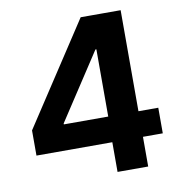

<svg xmlns="http://www.w3.org/2000/svg" viewBox="-81 -804 833 880"><g transform="rotate(-10 335.0 -364.0)"><path d="M42.5 -138.2V-255.4L352.1 -727.5H450.7V-570.3H393.1L190.9 -261.7V-257.3H630.4V-138.2ZM395.5 0V-173.8L397.5 -226.6V-727.5H538.1V0Z"/></g></svg>

Font: Inter 20pt
Style: Bold
Weight: 700
Version: Version 4.001;git-66647c0bb